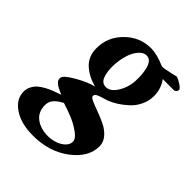

<svg xmlns="http://www.w3.org/2000/svg" viewBox="-247 -554 882 882"><g transform="rotate(45 194.0 -113.0)"><path d="M267.6 110.4Q267.6 91.8 239.3 71.3Q210.9 50.8 179 37.6Q147 24.4 112.3 13.7Q84.5 28.3 71 44.2Q57.6 60.1 57.6 82Q57.6 127 89.1 150.4Q120.6 173.8 168 173.8Q188.5 173.8 210.7 167.2Q232.9 160.6 250.2 145.5Q267.6 130.4 267.6 110.4ZM229.5 -409.2Q207 -410.2 189 -388.7Q170.9 -367.2 161.9 -335.9Q152.8 -304.7 151.4 -270.5Q149.9 -230.5 159.7 -202.9Q169.4 -175.3 194.3 -173.8Q225.1 -172.4 248.5 -210.4Q272 -248.5 273.4 -294.9Q274.4 -314 272.7 -332.3Q271 -350.6 266.6 -368.4Q262.2 -386.2 252.7 -397.5Q243.2 -408.7 229.5 -409.2ZM355.5 -384.8Q355.5 -384.3 357.7 -381.6Q359.9 -378.9 361.6 -376.5Q363.3 -374 366 -369.1Q368.7 -364.3 370.6 -359.6Q372.6 -355 375 -348.4Q377.4 -341.8 379.2 -335Q380.9 -328.1 381.8 -319.3Q382.8 -310.5 382.8 -301.8Q382.8 -269.5 368.9 -240.5Q355 -211.4 332.5 -191.2Q310.1 -170.9 289.3 -158Q268.6 -145 248 -136.7Q241.7 -134.3 221.2 -128.4Q200.7 -122.6 192.1 -117.2Q183.6 -111.8 183.6 -102.5Q183.6 -94.7 202.6 -86.2Q221.7 -77.6 249 -67.9Q276.4 -58.1 303.7 -44.9Q331.1 -31.7 350.1 -10Q369.1 11.7 369.1 39.1Q369.1 110.4 295.9 165.5Q222.7 220.7 118.2 220.7Q39.6 220.7 -8.1 188.2Q-55.7 155.8 -55.7 107.4Q-55.7 88.9 -47.1 72.8Q-38.6 56.6 -26.1 45.9Q-13.7 35.2 4.2 25.6Q22 16.1 36.4 10.5Q50.8 4.9 68.4 -1Q70.3 -1.5 71.3 -2Q72.3 -2.4 74 -2.9Q75.7 -3.4 77.1 -3.9Q40 -20.5 33.2 -27.3Q31.7 -28.8 28.8 -31.2Q25.9 -33.7 24.7 -35.2Q23.4 -36.6 21.7 -39.3Q20 -42 19.3 -45.7Q18.6 -49.3 18.6 -54.7Q18.6 -71.8 70.3 -101.8Q122.1 -131.8 160.2 -140.6Q107.9 -154.3 74 -185.8Q40 -217.3 40 -270.5Q40 -342.8 92.8 -395Q145.5 -447.3 217.8 -447.3Q257.3 -447.3 310.5 -423.8Q314.5 -421.9 332 -425Q349.6 -428.2 370.4 -433.1Q391.1 -438 394.5 -438.5Q406.7 -434.6 425.5 -422.4Q444.3 -410.2 444.3 -402.3Q444.3 -397 439.2 -390.9Q434.1 -384.8 428.7 -384.8Z"/></g></svg>

Font: Crimson
Style: BoldItalic
Weight: 700
Italic angle: -11°
Version: Version 0.8